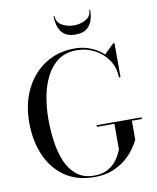

<svg xmlns="http://www.w3.org/2000/svg" viewBox="-103 -1047 927 1136"><g transform="rotate(-10 361.0 -479.5)"><path d="M304 -969Q304 -932.5 335.8 -913.8Q367.5 -895 408 -895Q448.5 -895 480.5 -913.8Q512.5 -932.5 512.5 -969H518Q518 -938.5 509.2 -908.8Q500.5 -879 476.8 -859.5Q453 -840 408 -840Q363 -840 339.2 -859.5Q315.5 -879 306.8 -908.8Q298 -938.5 298 -969ZM437 -290H707V-280H647V-165Q635.5 -141.5 614 -111.5Q592.5 -81.5 559.2 -53.8Q526 -26 479.5 -8Q433 10 372 10Q268 10 195.5 -39.8Q123 -89.5 85 -176.5Q47 -263.5 47 -375Q47 -486.5 89.8 -573.5Q132.5 -660.5 209 -710.2Q285.5 -760 387 -760Q437 -760 481.8 -742.2Q526.5 -724.5 559.5 -693.5L617.5 -750H625.5V-545H616Q615 -606 583.8 -651.5Q552.5 -697 503 -722.2Q453.5 -747.5 397 -747.5Q331.5 -747.5 286.5 -715.5Q241.5 -683.5 214 -629.5Q186.5 -575.5 174.2 -509.2Q162 -443 162 -375Q162 -307 171.2 -240.2Q180.5 -173.5 203.5 -119Q226.5 -64.5 267.5 -31.8Q308.5 1 372 1Q418.5 1 449.8 -15.2Q481 -31.5 500 -54Q519 -76.5 528.8 -96.8Q538.5 -117 542 -125V-280H437Z"/></g></svg>

Font: Bodoni* 24pt
Style: Regular
Weight: 400
Version: Version 2.3